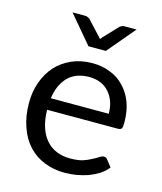

<svg xmlns="http://www.w3.org/2000/svg" viewBox="-109 -797 746 885"><g transform="rotate(15 264.0 -355.0)"><path d="M409.2 -308.6Q409.2 -339.8 400.4 -365.2Q391.6 -390.6 375 -409.2Q358.4 -428.7 335 -438.5Q310.5 -449.2 280.3 -449.2Q215.8 -449.2 178.7 -412.1Q141.6 -374 132.8 -308.6Q224.6 -308.6 409.2 -308.6ZM481.4 -71.3Q464.8 -50.8 442.4 -36.1Q418.9 -21.5 392.6 -11.7Q366.2 -2.9 338.9 2Q310.5 6.8 283.2 6.8Q230.5 6.8 186.5 -10.7Q141.6 -28.3 109.4 -62.5Q77.1 -96.7 59.6 -147.5Q41 -198.2 41 -263.7Q41 -316.4 57.6 -362.3Q74.2 -408.2 104.5 -442.4Q134.8 -475.6 178.7 -495.1Q222.7 -514.6 278.3 -514.6Q323.2 -514.6 362.3 -499Q401.4 -484.4 428.7 -455.1Q457 -426.8 473.6 -383.8Q489.3 -341.8 489.3 -288.1Q489.3 -266.6 485.4 -259.8Q480.5 -252.9 467.8 -252.9Q355.5 -252.9 129.9 -252.9Q130.9 -205.1 142.6 -169.9Q154.3 -133.8 175.8 -110.4Q196.3 -86.9 225.6 -75.2Q254.9 -63.5 290 -63.5Q324.2 -63.5 348.6 -70.3Q372.1 -78.1 389.6 -87.9Q407.2 -96.7 418.9 -104.5Q430.7 -112.3 439.5 -112.3Q450.2 -112.3 456.1 -103.5Q464.8 -92.8 481.4 -71.3ZM432.6 -716.8Q405.3 -683.6 321.3 -585Q300.8 -585 238.3 -585Q210.9 -617.2 127 -716.8Q142.6 -716.8 188.5 -716.8Q194.3 -716.8 200.2 -713.9Q205.1 -711.9 209 -709Q229.5 -686.5 272.5 -640.6Q275.4 -638.7 276.4 -635.7Q278.3 -633.8 281.2 -630.9Q283.2 -633.8 285.2 -635.7Q287.1 -638.7 289.1 -640.6Q310.5 -664.1 353.5 -709Q357.4 -711.9 362.3 -713.9Q368.2 -716.8 373 -716.8Q393.6 -716.8 432.6 -716.8Z"/></g></svg>

Font: Lato
Style: Regular
Weight: 400
Designer: Lukasz Dziedzic with Adam Twardoch and Botio Nikoltchev
Version: Version 2.015; 2015-08-06; http://www.latofonts.com/